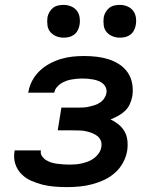

<svg xmlns="http://www.w3.org/2000/svg" viewBox="-20 -757 640 785"><path d="M255 8Q229 8 203.5 6Q178 4 154 -2Q130 -8 107.5 -18Q85 -28 68 -45Q51 -62 43 -85.5Q35 -109 39 -135L40 -142H147V-140Q145 -128 152 -118Q159 -108 169 -102Q179 -96 190 -92.5Q201 -89 213.5 -87.5Q226 -86 238.5 -85Q251 -84 263 -84Q276 -84 289 -85Q302 -86 315 -89Q328 -92 341 -97Q354 -102 365 -110.5Q376 -119 384 -130.5Q392 -142 394 -155Q397 -169 392.5 -181Q388 -193 378.5 -200.5Q369 -208 357.5 -212.5Q346 -217 333.5 -220Q321 -223 307.5 -223.5Q294 -224 281 -224H216L231 -317H296Q308 -317 319.5 -317.5Q331 -318 342.5 -320.5Q354 -323 365.5 -326.5Q377 -330 388 -337Q399 -344 406 -354.5Q413 -365 415 -376Q417 -388 413 -398Q409 -408 401 -415Q393 -422 382.5 -426Q372 -430 361.5 -432Q351 -434 339.5 -435Q328 -436 316 -436Q305 -436 294.5 -435Q284 -434 272.5 -432Q261 -430 250 -426Q239 -422 229 -415.5Q219 -409 211.5 -399.5Q204 -390 202 -379V-378H95L96 -381Q100 -405 112 -427.5Q124 -450 142.5 -467.5Q161 -485 183.5 -497Q206 -509 229.5 -516Q253 -523 276.5 -525.5Q300 -528 324 -528Q350 -528 375.5 -525Q401 -522 424.5 -514.5Q448 -507 468.5 -493.5Q489 -480 502.5 -460Q516 -440 520.5 -415Q525 -390 521 -364Q518 -348 511 -332Q504 -316 491.5 -304Q479 -292 463.5 -283.5Q448 -275 432 -269Q450 -260 465 -248Q480 -236 489.5 -219Q499 -202 501 -181.5Q503 -161 500 -141Q496 -116 483 -92Q470 -68 449.5 -50Q429 -32 405 -21Q381 -10 356 -3.5Q331 3 305.5 5.5Q280 8 255 8ZM470 -603Q454 -603 439.5 -609Q425 -615 415.5 -626.5Q406 -638 404 -654Q402 -670 404 -686Q406 -697 412 -707.5Q418 -718 427 -725Q436 -732 447.5 -734.5Q459 -737 470 -737Q486 -737 500.5 -731Q515 -725 524 -713.5Q533 -702 535.5 -686Q538 -670 535 -654Q533 -643 527.5 -632.5Q522 -622 512.5 -615Q503 -608 492 -605.5Q481 -603 470 -603ZM240 -603Q224 -603 209.5 -609Q195 -615 185.5 -626.5Q176 -638 174 -654Q172 -670 174 -686Q176 -697 182 -707.5Q188 -718 197 -725Q206 -732 217.5 -734.5Q229 -737 240 -737Q256 -737 270.5 -731Q285 -725 294 -713.5Q303 -702 305.5 -686Q308 -670 305 -654Q303 -643 297.5 -632.5Q292 -622 282.5 -615Q273 -608 262 -605.5Q251 -603 240 -603Z"/></svg>

Font: Iosevka Aile Semibold Oblique
Style: Regular
Weight: 600
Italic angle: -9°
Designer: Belleve Invis
Foundry: Belleve Invis
Version: Version 31.1.0; ttfautohint (v1.8.4)